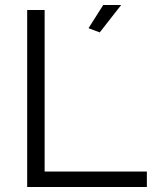

<svg xmlns="http://www.w3.org/2000/svg" viewBox="-20 -750 623 770"><path d="M380 -620 335 -637 394 -730H466ZM89 0V-710H159V-62H569V0Z"/></svg>

Font: PTCRaleway
Style: Regular
Weight: 400
Designer: Matt McInerney, Pablo Impallari, Rodrigo Fuenzalida
Foundry: Matt McInerney, Pablo Impallari, Rodrigo Fuenzalida
Version: Version 3.000g; ttfautohint (v1.5) -l 8 -r 28 -G 28 -x 14 -D